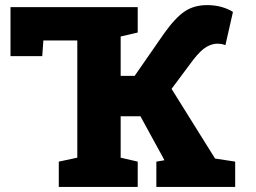

<svg xmlns="http://www.w3.org/2000/svg" viewBox="-20 -739 1013 759"><path d="M212.4 0V-100.1L285.6 -115.7V-579.1H151.4L147 -517.1H21.5V-710.9H524.4V-610.4L457 -594.7V-439H512.2L628.4 -606.4Q672.9 -668.9 710 -693.8Q747.1 -718.8 798.8 -718.8Q830.6 -718.8 856.7 -711.2Q882.8 -703.6 900.9 -691.9L871.1 -560.5Q860.4 -564.5 853 -565.4Q845.7 -566.4 839.8 -566.4Q818.8 -566.4 796.4 -553.7Q773.9 -541 743.7 -502.4L658.2 -387.7L830.1 -112.3L909.7 -100.1V0H598.1V-100.1L629.9 -105.5L626 -113.3L535.2 -279.3H457V-115.7L524.4 -100.1V0Z"/></svg>

Font: Roboto Slab Black
Style: Regular
Weight: 900
Designer: Google
Version: Version 2.000; ttfautohint (v1.8.1.43-b0c9)